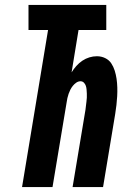

<svg xmlns="http://www.w3.org/2000/svg" viewBox="-20 -755 540 775"><path d="M69 0 174 -634H95V-735H409V-634H297L269 -463Q277 -476 288 -488.5Q299 -501 312.5 -510Q326 -519 341 -523.5Q356 -528 371 -528Q389 -528 404.5 -520.5Q420 -513 429 -499.5Q438 -486 443 -470Q448 -454 450.5 -437Q453 -420 453.5 -402Q454 -384 453 -366.5Q452 -349 450 -331Q448 -313 445 -295L396 0H273L325 -312Q326 -320 327 -328.5Q328 -337 329 -345Q330 -353 330.5 -361Q331 -369 330.5 -377Q330 -385 329.5 -393Q329 -401 326.5 -408.5Q324 -416 318.5 -421.5Q313 -427 305 -427Q296 -427 288 -421.5Q280 -416 274 -408.5Q268 -401 264 -393Q260 -385 257 -376.5Q254 -368 252 -359Q250 -350 249 -342L192 0Z"/></svg>

Font: Iosevka SS04 Heavy Oblique
Style: Regular
Weight: 900
Italic angle: -9°
Monospace: yes
Designer: Belleve Invis
Foundry: Belleve Invis
Version: Version 19.0.0; ttfautohint (v1.8.4)